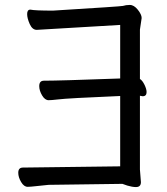

<svg xmlns="http://www.w3.org/2000/svg" viewBox="-20 -741 678 778"><path d="M531 17Q516 17 496 11L476 4L177 8Q155 10 129 13Q103 16 92 16Q77 16 65.5 -3.5Q54 -23 54 -41Q54 -62 73 -62L467 -67V-352Q253 -343 214 -338Q188 -335 177 -335Q162 -335 150.5 -354.5Q139 -374 139 -392Q139 -414 158 -414Q221 -414 467 -423V-640L129 -620Q111 -620 100.5 -643.5Q90 -667 90 -684Q90 -702 103 -702Q121 -698 195 -698Q471 -715 478 -717Q490 -721 506 -721Q523 -721 538.5 -701.5Q554 -682 554 -668L547 -621V-421Q557 -415 565.5 -397.5Q574 -380 574 -368Q574 -351 558 -351L547 -353V-54L551 -3Q551 17 531 17Z"/></svg>

Font: LXGW WenKai Medium
Style: Regular
Weight: 500
Designer: LXGW / Fontworks Inc.
Foundry: LXGW / Fontworks Inc.
Version: Version 1.501; October 10, 2024